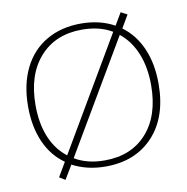

<svg xmlns="http://www.w3.org/2000/svg" viewBox="-67 -587 666 684"><g transform="rotate(-10 266.0 -245.0)"><path d="M502 -248Q502 -128 438 -59Q374 10 266 10Q199 10 146 -18L116 32L95 19L125 -32Q79 -64 54.5 -119.5Q30 -175 30 -248Q30 -328 59 -386.5Q88 -445 141.5 -476Q195 -507 266 -507Q335 -507 387 -478L413 -522L436 -510L409 -464Q454 -431 478 -376Q502 -321 502 -248ZM137 -53 375 -458Q330 -485 266 -485Q170 -485 113.5 -421.5Q57 -358 57 -248Q57 -182 77.5 -132.5Q98 -83 137 -53ZM475 -248Q475 -313 454.5 -363Q434 -413 396 -443L158 -39Q203 -12 266 -12Q363 -12 419 -75Q475 -138 475 -248Z"/></g></svg>

Font: Trirong Thin
Style: Regular
Weight: 250
Designer: Katatrad Team
Foundry: CadsonDemak
Version: Version 1.001